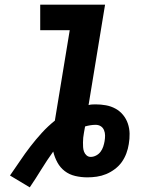

<svg xmlns="http://www.w3.org/2000/svg" viewBox="-20 -755 640 826"><path d="M23 0Q45 -31 66 -62.5Q87 -94 110.5 -124.5Q134 -155 160 -183.5Q186 -212 216 -236L280 -625H153V-735H432L361 -303Q368 -305 375.5 -305.5Q383 -306 391 -306Q414 -306 436 -302Q458 -298 477 -287.5Q496 -277 509.5 -260.5Q523 -244 530 -223.5Q537 -203 537.5 -180.5Q538 -158 534 -135Q531 -115 523.5 -95Q516 -75 504 -58Q492 -41 474 -27.5Q456 -14 436.5 -6Q417 2 396.5 5Q376 8 356 8Q329 8 303.5 2Q278 -4 258.5 -19Q239 -34 227 -56Q215 -78 209 -103Q196 -85 183 -65.5Q170 -46 158 -26.5Q146 -7 133.5 12.5Q121 32 108 51ZM370 -80Q382 -80 393.5 -86Q405 -92 412.5 -102Q420 -112 424 -124Q428 -136 430 -148Q432 -160 432 -172Q432 -184 427.5 -195Q423 -206 413.5 -212Q404 -218 391 -218Q380 -218 368 -216Q356 -214 346 -211L341 -183Q339 -173 338 -162.5Q337 -152 337 -142Q337 -132 337.5 -122Q338 -112 341.5 -102.5Q345 -93 352.5 -86.5Q360 -80 370 -80Z"/></svg>

Font: Iosevka XBd Ex Obl
Style: Regular
Weight: 800
Width: 7
Italic angle: -9°
Monospace: yes
Designer: Belleve Invis
Foundry: Belleve Invis
Version: Version 32.5.0; ttfautohint (v1.8.4)